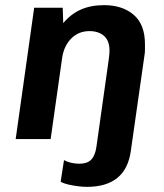

<svg xmlns="http://www.w3.org/2000/svg" viewBox="-20 -541 640 747"><path d="M318 186Q302 186 283 183.5Q264 181 246 177Q228 173 216 166L229 82Q239 88 255.5 92Q272 96 289 96Q319 96 334.5 80.5Q350 65 355 31L403 -309Q405 -323 405.5 -331.5Q406 -340 406 -344Q406 -383 384.5 -401.5Q363 -420 328 -420Q286 -420 257.5 -391.5Q229 -363 222 -317L177 0H41L113 -511H224L226 -451Q255 -486 294 -503.5Q333 -521 385 -521Q456 -521 500 -483.5Q544 -446 544 -369Q544 -359 544 -347.5Q544 -336 542 -325L489 46Q470 186 318 186Z"/></svg>

Font: Chivo Mono Medium SemiBold
Style: Italic
Weight: 600
Italic angle: -8.05°
Monospace: yes
Version: Version 1.008